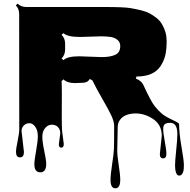

<svg xmlns="http://www.w3.org/2000/svg" viewBox="-20 -691 1049 1061"><path d="M863.3 160.2 874 59.1Q874 -2.4 824 -34.9Q773.9 -67.4 718.8 -63.7Q663.6 -60.1 641.6 -26.4Q630.4 -10.3 630.4 11.7L627.9 142.6Q627.9 169.4 636.2 222.4Q644.5 275.4 644.5 302.2Q644.5 349.6 617.7 349.6Q590.8 349.6 590.8 303.7Q590.8 273.4 599.6 216.8Q608.4 160.2 609.6 130.9Q610.8 101.6 610.8 5.9Q610.8 -19.5 595.2 -52.7Q579.6 -85.9 545.9 -144Q512.2 -202.1 490.7 -246.6L476.1 -254.9Q464.4 -233.4 434.6 -233.4L393.6 -231.9Q351.6 -231.9 330.6 -252.4L320.3 -242.7Q321.8 -224.6 321.8 -165.5L321.3 -45.9Q321.3 7.8 323.2 33.2L332.5 105Q332.5 125 318.8 125Q305.2 125 305.2 106.4L313 45.9Q313 23.9 300 11Q287.1 -2 266.4 -2Q245.6 -2 229.7 16.4Q213.9 34.7 213.9 64Q213.9 93.3 224.6 143.3Q235.4 193.4 235.4 215.3Q235.4 261.2 202.6 261.2Q169.9 261.2 169.9 216.3Q169.9 195.3 179.4 143.1Q189 90.8 189 60.1Q189 29.3 174.8 9.5Q160.6 -10.3 142.6 -10.3Q124.5 -10.3 111.8 2.2Q99.1 14.6 99.1 33.2L112.3 148.9Q112.3 178.7 90.3 178.7Q68.4 178.7 68.4 148.4Q68.4 130.9 77.6 87.2Q86.9 43.5 86.4 19Q85.9 -5.4 85.9 -612.8Q85.9 -643.1 67.4 -661.1L77.1 -670.9Q96.2 -652.3 125.5 -652.3H563Q665.5 -652.3 700.9 -646.2Q736.3 -640.1 762.9 -633.3Q789.6 -626.5 807.9 -616.5Q826.2 -606.4 845 -591.6Q863.8 -576.7 875 -557.6Q900.9 -514.2 900.9 -465.3Q900.9 -416.5 893.3 -385.5Q885.7 -354.5 868.2 -327.1Q830.1 -268.1 734.4 -268.1L730.5 -256.8Q761.2 -244.6 771.5 -223.1Q814.5 -129.4 835 -104.2Q855.5 -79.1 873 -64Q890.6 -48.8 923.3 -33.2Q956.1 -17.6 962.9 -12.9Q969.7 -8.3 969.7 -5.4Q969.7 43.5 982.9 120.1Q996.1 196.8 996.1 218.8Q996.1 240.7 994.4 250.5Q992.7 260.3 986.8 269.8Q981 279.3 969.7 279.3Q958.5 279.3 952.9 263.2Q947.3 247.1 947.3 223.6Q947.3 200.2 953.6 139.9Q960 79.6 960 48.8Q960 -12.2 920.4 -12.2Q900.9 -12.2 891.4 -5.4Q881.8 1.5 881.8 22.7Q881.8 43.9 890.6 90.3Q899.4 136.7 899.4 160.4Q899.4 184.1 881.3 184.1Q863.3 184.1 863.3 160.2ZM538.1 -490.2 422.9 -486.8Q352.1 -486.8 330.6 -507.8L320.3 -498.5Q339.8 -479.5 339.8 -449.7V-417Q339.8 -387.7 320.3 -368.2L330.6 -358.4Q351.6 -379.9 417.5 -379.9L541 -375.5Q590.3 -375.5 617.4 -388.4Q644.5 -401.4 644.5 -436Q644.5 -458 629.4 -470.5Q614.3 -482.9 592.8 -486.6Q571.3 -490.2 538.1 -490.2Z"/></svg>

Font: Nosifer
Style: Regular
Weight: 400
Version: Version 001.002